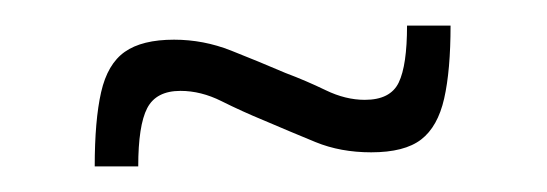

<svg xmlns="http://www.w3.org/2000/svg" viewBox="-20 -377 427 150"><path d="M54 -247Q54 -283 59 -305Q64 -327 77.5 -336.5Q91 -346 116 -346Q139 -346 160.5 -337.5Q182 -329 203 -320Q219 -314 234.5 -306.5Q250 -299 265 -299Q285 -299 291.5 -312.5Q298 -326 298 -357H332Q332 -322 327 -300Q322 -278 309 -268Q296 -258 270 -258Q246 -258 226.5 -266Q207 -274 186 -283Q169 -290 153 -298Q137 -306 121 -306Q102 -306 95 -292.5Q88 -279 88 -247Z"/></svg>

Font: Saira UltraCondensed Light
Style: Regular
Weight: 300
Width: 1
Designer: Hector Gatti with collaboration of the Omnibus-Type team
Foundry: Omnibus-Type
Version: Version 1.101